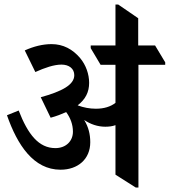

<svg xmlns="http://www.w3.org/2000/svg" viewBox="-20 -826 754 853"><path d="M249 -72C326 -72 381 -119 381 -194C381 -230 373 -262 354 -293C382 -274 414 -263 448 -263C464 -263 480 -265 493 -270V-50L583 7H595V-538H714V-549L669 -624H594V-745L505 -806H493V-624H383V-612L427 -538H493V-369C471 -352 442 -343 406 -343C379 -343 351 -348 325 -358C360 -385 376 -417 376 -458C376 -496 362 -537 336 -568C303 -607 261 -630 209 -630C170 -630 130 -620 90 -602L137 -506C179 -525 220 -539 253 -539C287 -539 310 -521 310 -492C310 -449 255 -420 161 -394L205 -303C231 -310 254 -319 274 -328C293 -302 304 -273 304 -241C304 -199 273 -168 226 -168C152 -168 104 -229 63 -335L11 -314C57 -182 129 -72 249 -72Z"/></svg>

Font: Noto Serif Devanagari SemiCondensed SemiBold
Style: Regular
Weight: 600
Width: 4
Designer: Universal Thirst, Indian Type Foundry and the Monotype Design Team
Foundry: Monotype Imaging Inc.
Version: Version 2.004